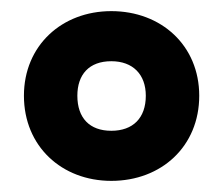

<svg xmlns="http://www.w3.org/2000/svg" viewBox="-20 -744 400 345"><path d="M180 -419C270 -419 338 -481 338 -572C338 -662 270 -724 180 -724C91 -724 23 -662 23 -572C23 -481 91 -419 180 -419ZM180 -509C141 -509 119 -532 119 -572C119 -610 140 -634 180 -634C219 -634 242 -610 242 -572C242 -532 219 -509 180 -509Z"/></svg>

Font: Noto Sans Bengali ExtraCondensed ExtraBold
Style: Regular
Weight: 800
Width: 2
Designer: Joana Ranito - Universal Thirst; Jelle Bosma - Monotype Design Team
Foundry: Universal Thirst ehf.
Version: Version 3.000